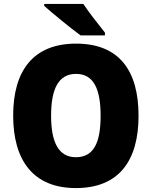

<svg xmlns="http://www.w3.org/2000/svg" viewBox="-20 -1040 772 977"><path d="M404 -1020H205V-1010C245 -974 344 -893 390 -860H514V-874C487 -908 432 -977 404 -1020ZM685 -451C685 -680 587 -818 367 -818C149 -818 47 -680 47 -452C47 -223 150 -83 366 -83C586 -83 685 -223 685 -451ZM240 -451C240 -587 277 -664 367 -664C456 -664 492 -588 492 -451C492 -314 457 -240 366 -240C278 -240 240 -316 240 -451Z"/></svg>

Font: Noto Sans Kannada UI SemiCondensed Black
Style: Regular
Weight: 900
Width: 4
Designer: Jelle Bosma - Monotype Design Team
Foundry: Monotype Imaging Inc.
Version: Version 2.005